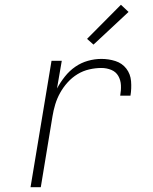

<svg xmlns="http://www.w3.org/2000/svg" viewBox="-20 -785 640 805"><path d="M108 0 196 -530H239L219 -414Q233 -440 252 -464Q271 -488 295.5 -505Q320 -522 348.5 -530Q377 -538 405 -538Q436 -538 464 -529Q492 -520 509.5 -497.5Q527 -475 529.5 -444.5Q532 -414 527 -384H484Q488 -406 487 -427.5Q486 -449 476 -466.5Q466 -484 446.5 -492Q427 -500 405 -500Q380 -500 354 -494Q328 -488 305 -474Q282 -460 263.5 -439.5Q245 -419 232 -395.5Q219 -372 211.5 -347Q204 -322 200 -297L151 0ZM372 -598 345 -622 487 -765 519 -735Z"/></svg>

Font: Iosevka Curly XLtEx
Style: Italic
Weight: 200
Width: 7
Italic angle: -9°
Monospace: yes
Designer: Belleve Invis
Foundry: Belleve Invis
Version: Version 11.1.0; ttfautohint (v1.8.3)